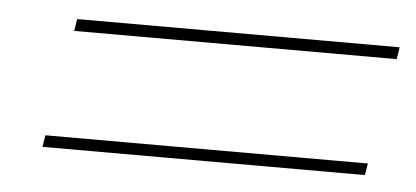

<svg xmlns="http://www.w3.org/2000/svg" viewBox="-29 -524 622 287"><g transform="rotate(5 282.0 -380.5)"><path d="M42 -283.2 44.9 -300.8H528.8L525.9 -283.2ZM74.2 -460 77.1 -478H561L558.1 -460Z"/></g></svg>

Font: SVN-Poppins Thin
Style: Italic
Weight: 100
Italic angle: -10°
Designer: Ninad Kale (Devanagari), Jonny Pinhorn (Latin)
Foundry: Indian Type Foundry
Version: Version 3.002 2017